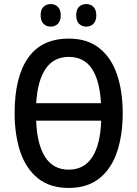

<svg xmlns="http://www.w3.org/2000/svg" viewBox="-20 -915 676 945"><path d="M584 -358Q584 -251 556 -167.5Q528 -84 469 -37Q410 10 318 10Q225 10 166 -38Q107 -86 79.5 -169Q52 -252 52 -359Q52 -536 118.5 -630.5Q185 -725 319 -725Q410 -725 469 -678Q528 -631 556 -548Q584 -465 584 -358ZM319 -635Q245 -635 205 -577Q165 -519 158 -407H477Q471 -519 432 -577Q393 -635 319 -635ZM318 -80Q394 -80 434 -141.5Q474 -203 478 -321H158Q162 -205 202 -142.5Q242 -80 318 -80ZM180 -840Q180 -868 194 -881.5Q208 -895 230 -895Q251 -895 265 -881Q279 -867 279 -840Q279 -812 265 -798Q251 -784 230 -784Q208 -784 194 -798Q180 -812 180 -840ZM355 -840Q355 -868 369 -881.5Q383 -895 405 -895Q426 -895 440 -881Q454 -867 454 -840Q454 -812 440 -798Q426 -784 405 -784Q383 -784 369 -798Q355 -812 355 -840Z"/></svg>

Font: Noto Sans Condensed Medium
Style: Regular
Weight: 500
Width: 3
Designer: Monotype Design Team
Foundry: Monotype Imaging Inc.
Version: Version 2.013; ttfautohint (v1.8.4.7-5d5b)